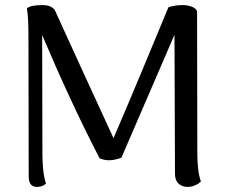

<svg xmlns="http://www.w3.org/2000/svg" viewBox="-20 -724 891 756"><path d="M757 -120 756 -679C753 -693 728 -704 700 -704C687 -704 664 -703 643 -695C580 -543 496 -340 427 -180C351 -344 273 -515 195 -686C184 -698 170 -704 147 -704C113 -704 94 -699 86 -691C91 -661 92 -625 92 -574L93 -29C93 -4 102 12 126 12C140 12 153 7 161 -1C150 -33 147 -81 147 -120L146 -586C215 -423 296 -247 372 -101C399 -89 425 -91 458 -103L667 -587L669 -38C669 -7 689 12 718 12C744 12 762 -1 771 -9C760 -41 757 -81 757 -120Z"/></svg>

Font: Arima Koshi Medium
Style: Regular
Weight: 500
Designer: Joana Correia and Natanael Gama
Foundry: NDISCOVER
Version: Version 1.019;PS 001.019;hotconv 1.0.88;makeotf.lib2.5.64775